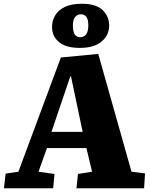

<svg xmlns="http://www.w3.org/2000/svg" viewBox="-20 -1002 797 1022"><path d="M503 -715 680 -88 752 -79 747 0H387L395 -76L470 -88L440 -214H230L185 -88L270 -76L263 0H1L10 -78L78 -88L304 -696ZM254 -300H420L358 -595H354ZM405 -747Q331 -747 294 -778Q257 -809 257 -858Q257 -892 274 -920.5Q291 -949 326 -965.5Q361 -982 417 -982Q491 -982 526 -948.5Q561 -915 561 -866Q561 -816 521.5 -781.5Q482 -747 405 -747ZM406 -804Q427 -804 438.5 -819Q450 -834 450 -867Q450 -899 439.5 -912.5Q429 -926 411 -926Q391 -926 379.5 -911Q368 -896 368 -866Q368 -833 378 -818.5Q388 -804 406 -804Z"/></svg>

Font: Literata 18pt ExtraBold
Style: Italic
Weight: 800
Italic angle: -2°
Designer: Latin by Veronika Burian and Jose Scaglione. Greek by Irene Vlachou. Cyrillic by Vera Evstafieva
Foundry: TypeTogether
Version: Version 3.103;gftools[0.9.29]